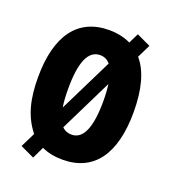

<svg xmlns="http://www.w3.org/2000/svg" viewBox="-145 -863 912 1024"><g transform="rotate(20 310.5 -351.5)"><path d="M582 -358C582 -486 556 -583 503 -644L540 -719L461 -756L433 -699C398 -716 357 -725 311 -725C134 -725 39 -597 39 -359C39 -239 60 -146 123 -67L82 16L161 53L193 -14C227 2 266 10 311 10C488 10 582 -118 582 -358ZM211 -358C211 -508 244 -583 311 -583C334 -583 353 -574 368 -556L218 -252C213 -282 211 -317 211 -358ZM410 -358C410 -208 377 -132 311 -132C290 -132 271 -139 257 -154L404 -453C408 -425 410 -394 410 -358Z"/></g></svg>

Font: Noto Sans Ethiopic ExtraCondensed Black
Style: Regular
Weight: 900
Width: 2
Designer: Monotype Design Team
Foundry: Monotype Imaging Inc.
Version: Version 2.102